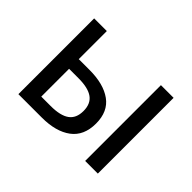

<svg xmlns="http://www.w3.org/2000/svg" viewBox="-110 -758 973 973"><g transform="rotate(45 376.5 -271.5)"><path d="M91.8 0V-543H182.6V-341.8H259.8Q360.4 -341.8 418 -300.3Q475.6 -258.8 475.6 -172.9Q475.6 -85.9 418 -43Q360.4 0 259.8 0ZM182.6 -73.2H250Q319.3 -73.2 352.5 -97.2Q385.7 -121.1 385.7 -172.9Q385.7 -224.6 352.5 -248.5Q319.3 -272.5 250 -272.5H182.6ZM570.3 0V-543H661.1V0Z"/></g></svg>

Font: Gen Shin Gothic Regular
Style: Regular
Weight: 400
Designer: [Source Han Sans]
Ryoko NISHIZUKA  (kana & ideographs); Paul D. Hunt (Latin, Greek & Cyrillic); Wenlong ZHANG  (bopomofo
Version: Version 1.002.20150607